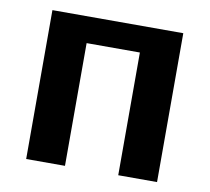

<svg xmlns="http://www.w3.org/2000/svg" viewBox="-64 -600 733 671"><g transform="rotate(10 302.0 -264.0)"><path d="M534.2 -528.3V0H396.5V-435.5H207.5V0H69.8V-528.3Z"/></g></svg>

Font: Liberation Sans
Style: Bold
Weight: 700
Designer: Steve Matteson
Foundry: Ascender Corporation
Version: Version 2.1.5